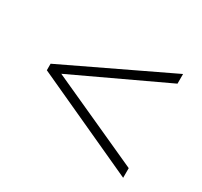

<svg xmlns="http://www.w3.org/2000/svg" viewBox="-105 -732 780 740"><g transform="rotate(30 285.5 -362.0)"><path d="M516 -131 54 -343V-372L516 -593V-550L109 -359L516 -174Z"/></g></svg>

Font: Noto Sans Syriac Eastern ExtraLight
Style: Regular
Weight: 250
Designer: Patrick Giasson and the Monotype Design Team
Foundry: Monotype Imaging Inc.
Version: Version 3.001